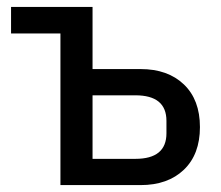

<svg xmlns="http://www.w3.org/2000/svg" viewBox="-20 -536 640 556"><path d="M155 0V-439H12V-516H248V-336H387Q466 -336 512.5 -291.5Q559 -247 559 -168Q559 -89 512.5 -44.5Q466 0 387 0ZM248 -76H372Q462 -76 462 -150V-186Q462 -260 372 -260H248Z"/></svg>

Font: IBM Plex Mono Text
Style: Regular
Weight: 450
Designer: Mike Abbink, Paul van der Laan, Pieter van Rosmalen
Foundry: Bold Monday
Version: Version 2.000